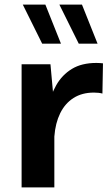

<svg xmlns="http://www.w3.org/2000/svg" viewBox="-20 -811 485 831"><path d="M243.9 -621.9 176.4 -791H78.7L162.6 -621.9ZM402.3 -621.9 334.8 -791H237L320.9 -621.9ZM73.5 -532.8V0H215.2V-347.9L198.4 -532.8ZM423.3 -406.1 425.7 -536.9Q419.1 -537.7 411.9 -538.1Q404.7 -538.6 397.5 -538.6Q333.5 -538.6 291.1 -512.7Q248.7 -486.8 223.6 -442.6Q198.6 -398.5 186.5 -342.9Q174.5 -287.4 171.1 -227.5L215.3 -220.8Q219.6 -278.2 240.5 -320.8Q261.4 -363.4 298.1 -386.8Q334.9 -410.3 386.6 -410.3Q407.9 -410.3 423.3 -406.1Z"/></svg>

Font: Estedad VF
Style: Regular
Weight: 100
Designer: Amin Abedi
Version: Version 7.3